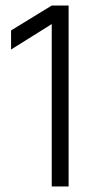

<svg xmlns="http://www.w3.org/2000/svg" viewBox="-20 -674 348 694"><path d="M228 0H167V-587L20 -495V-564L167 -654H228Z"/></svg>

Font: Hind Colombo Light
Style: Regular
Weight: 300
Designer: Jyotish Sonowal, Aditi Pimprikar
Foundry: Indian Type Foundry
Version: Version 1.000;PS 1.0;hotconv 1.0.86;makeotf.lib2.5.63406; tt